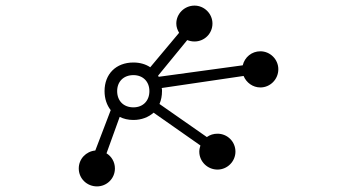

<svg xmlns="http://www.w3.org/2000/svg" viewBox="-20 -635 1240 685"><path d="M398 -310C398 -344 421 -367 456 -367C490 -367 513 -344 513 -310C513 -275 490 -252 456 -252C421 -252 398 -275 398 -310ZM353 -310C353 -283 361 -260 375 -242L320 -98C287 -95 261 -68 261 -34C261 2 290 30 326 30C361 30 390 2 390 -34C390 -57 378 -77 360 -88L407 -218C421 -211 437 -207 456 -207C485 -207 510 -217 528 -233L695 -116C693 -109 691 -102 691 -94C691 -59 720 -30 756 -30C791 -30 820 -59 820 -94C820 -130 791 -158 756 -158C742 -158 729 -154 718 -146L549 -264C555 -278 558 -293 558 -310C558 -314 558 -318 557 -321L849 -364C859 -340 882 -323 909 -323C944 -323 973 -352 973 -388C973 -423 944 -452 909 -452C878 -452 853 -431 846 -402L546 -361C545 -363 545 -364 544 -365L648 -492C656 -489 664 -487 674 -487C709 -487 738 -515 738 -551C738 -586 709 -615 674 -615C638 -615 609 -586 609 -551C609 -539 613 -528 619 -518L516 -395C500 -406 479 -412 456 -412C394 -412 353 -371 353 -310Z"/></svg>

Font: CryptoKit 1.4
Style: Regular
Weight: 400
Monospace: yes
Designer: Oceane Juvin
Foundry: http://www.head-geneve.ch
Version: Version 1.000